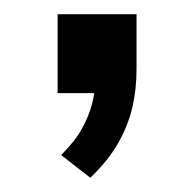

<svg xmlns="http://www.w3.org/2000/svg" viewBox="-20 -131 273 270"><path d="M107 119 66 87Q86 67 95.5 49.5Q105 32 109.5 15Q114 -2 114 -20L134 0H61V-111H172V-34Q172 -5 166 20.5Q160 46 146 70.5Q132 95 107 119Z"/></svg>

Font: Nunito Sans 12pt Medium
Style: Regular
Weight: 500
Designer: Vernon Adams
Foundry: Vernon Adams
Version: Version 3.101;gftools[0.9.27]